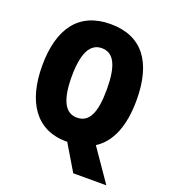

<svg xmlns="http://www.w3.org/2000/svg" viewBox="-158 -839 991 1123"><g transform="rotate(20 337.0 -277.5)"><path d="M631 -358C631 -593 535 -725 337 -725C141 -725 43 -592 43 -359C43 -136 138 9 326 9H333L429 170H635L497 -30C587 -87 631 -200 631 -358ZM227 -358C227 -500 262 -575 337 -575C413 -575 446 -502 446 -358C446 -214 414 -143 337 -143C262 -143 227 -217 227 -358Z"/></g></svg>

Font: Noto Sans Thai Looped Condensed Black
Style: Regular
Weight: 900
Width: 3
Designer: Sasikarn Vongin, Ben Mitchell
Foundry: The Fontpad Ltd
Version: Version 1.001